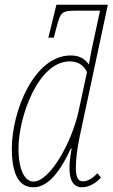

<svg xmlns="http://www.w3.org/2000/svg" viewBox="-20 -780 475 810"><path d="M121 10C170 10 222 -30 279 -154H282C278 -127 273 -98 273 -73C273 -19 289 10 327 10C351 10 382 -4 406 -31L391 -49C366 -23 346 -15 329 -15C307 -15 300 -37 300 -73C300 -109 306 -154 316 -203L435 -760H218L184 -621H207L218 -663C236 -730 239 -735 305 -735H402L366 -568C362 -549 359 -528 355 -508C337 -533 314 -546 278 -546C124 -546 30 -311 30 -153C30 -52 56 10 121 10ZM121 -14C85 -14 58 -62 58 -153C58 -287 141 -521 274 -521C306 -521 333 -507 347 -476L312 -313C283 -178 190 -14 121 -14Z"/></svg>

Font: Noto Serif Condensed Thin
Style: Italic
Weight: 100
Width: 3
Italic angle: -12°
Designer: Monotype Design Team
Foundry: Monotype Imaging Inc.
Version: Version 2.013